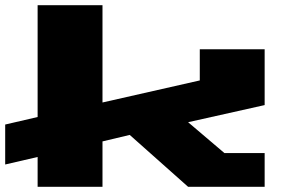

<svg xmlns="http://www.w3.org/2000/svg" viewBox="-20 -720 1110 740"><path d="M0 -86V-240L125 -269V-700H375V-325L750 -410V-530H1000V-315L705 -249L845 -130H1000V0H705L480 -200L375 -175V0H125V-115Z"/></svg>

Font: Stalin One
Style: Regular
Weight: 400
Designer: Jovanny Lemonad
Foundry: Alexey Maslov, Jovanny Lemonad
Version: Version 3.002; ttfautohint (v0.91) -l 8 -r 50 -G 200 -x 0 -w